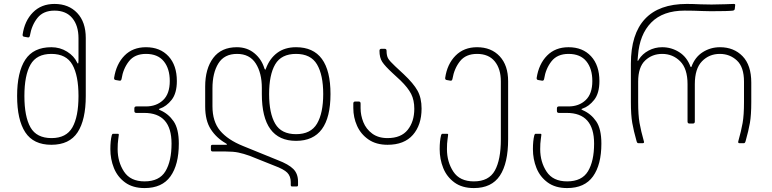

<svg xmlns="http://www.w3.org/2000/svg" viewBox="-20 -728 3922 976"><path d="M67 -240Q67 -361 108.5 -424.5Q150 -488 241 -488Q285 -488 321 -465.5Q357 -443 372 -410Q375 -405 376 -405Q379 -405 379 -420V-534Q379 -598 347.5 -636Q316 -674 257 -674Q200 -674 170.5 -637Q141 -600 132 -547Q130 -536 121 -538L104 -541Q94 -542 95 -552Q105 -622 147.5 -665Q190 -708 257 -708Q329 -708 372.5 -662Q416 -616 416 -535V-240Q416 -119 374.5 -55.5Q333 8 241 8Q150 8 108.5 -55.5Q67 -119 67 -240ZM242 -26Q317 -26 348 -80.5Q379 -135 379 -240Q379 -344 348 -399Q317 -454 241 -454Q166 -454 135 -399.5Q104 -345 104 -240Q104 -135 135 -80.5Q166 -26 242 -26Z M541 30Q541 -12 548 -40Q550 -48 555 -48H579Q584 -48 584 -43Q584 -39 581 -19.5Q578 0 578 30Q578 95 610.5 144.5Q643 194 715 194Q790 194 821 142.5Q852 91 852 2Q852 -154 713 -154H673Q663 -154 663 -164V-177Q663 -187 673 -187H722Q775 -187 809 -219Q843 -251 843 -316Q843 -379 812.5 -416.5Q782 -454 722 -454Q665 -454 635.5 -416.5Q606 -379 598 -327Q596 -316 587 -318L569 -321Q559 -322 560 -332Q571 -403 613 -445.5Q655 -488 722 -488Q794 -488 836.5 -442Q879 -396 879 -316Q879 -254 852.5 -220.5Q826 -187 793 -176Q787 -174 787.5 -172.5Q788 -171 794 -168Q836 -150 862.5 -111.5Q889 -73 889 2Q889 109 846.5 168.5Q804 228 715 228Q655 228 616 199.5Q577 171 559 126Q541 81 541 30Z M1458 212V198Q1458 168 1440.5 150Q1423 132 1374 114L1249 64Q1218 53 1192 47.5Q1166 42 1125 42H1061Q1052 42 1052 32V17Q1052 12 1054 10Q1056 8 1061 8H1126Q1134 8 1134 6Q1134 4 1127 0Q1080 -27 1051.5 -71Q1023 -115 1023 -187V-288Q1023 -379 1064 -433.5Q1105 -488 1184 -488Q1236 -488 1273 -457.5Q1310 -427 1324 -380Q1328 -373 1328 -373Q1329 -373 1332 -380Q1351 -431 1389.5 -459.5Q1428 -488 1485 -488Q1660 -488 1660 -250Q1660 -12 1485 -12Q1311 -12 1311 -250V-281Q1311 -357 1280 -405.5Q1249 -454 1185 -454Q1120 -454 1090 -405.5Q1060 -357 1060 -279V-188Q1060 -110 1099 -63.5Q1138 -17 1215 14L1392 86Q1447 107 1471 131Q1495 155 1495 195V212Q1495 217 1493 218.5Q1491 220 1486 220H1467Q1462 220 1460 218.5Q1458 217 1458 212ZM1485 -46Q1560 -46 1591.5 -99.5Q1623 -153 1623 -250Q1623 -347 1591.5 -400.5Q1560 -454 1485 -454Q1410 -454 1379 -401Q1348 -348 1348 -250Q1348 -152 1379 -99Q1410 -46 1485 -46Z M1776 -179V-202Q1776 -212 1786 -212H1803Q1813 -212 1813 -202V-178Q1813 -142 1827 -107Q1841 -72 1872 -49Q1903 -26 1950 -26Q2019 -26 2052.5 -68Q2086 -110 2086 -175Q2086 -219 2070 -250.5Q2054 -282 2016 -319L1976 -356Q1937 -392 1923 -413.5Q1909 -435 1909 -470Q1909 -480 1919 -480H1935Q1945 -480 1945 -470Q1945 -445 1953 -431Q1961 -417 1989 -391L2032 -351Q2082 -304 2102.5 -267Q2123 -230 2123 -176Q2123 -93 2079 -42.5Q2035 8 1950 8Q1892 8 1853 -19Q1814 -46 1795 -88.5Q1776 -131 1776 -179Z M2215 30Q2215 -12 2222 -40Q2224 -48 2229 -48H2253Q2258 -48 2258 -43Q2258 -39 2255 -19.5Q2252 0 2252 30Q2252 95 2284.5 144.5Q2317 194 2389 194Q2465 194 2495.5 139Q2526 84 2526 -20V-314Q2526 -378 2495 -416Q2464 -454 2405 -454Q2348 -454 2318.5 -417Q2289 -380 2280 -327Q2278 -316 2269 -318L2252 -321Q2242 -322 2243 -332Q2253 -402 2295.5 -445Q2338 -488 2405 -488Q2477 -488 2520 -442Q2563 -396 2563 -315V-20Q2563 102 2521 165Q2479 228 2389 228Q2329 228 2290 199.5Q2251 171 2233 126Q2215 81 2215 30Z M2689 30Q2689 -12 2696 -40Q2698 -48 2703 -48H2727Q2732 -48 2732 -43Q2732 -39 2729 -19.5Q2726 0 2726 30Q2726 95 2758.5 144.5Q2791 194 2863 194Q2938 194 2969 142.5Q3000 91 3000 2Q3000 -154 2861 -154H2821Q2811 -154 2811 -164V-177Q2811 -187 2821 -187H2870Q2923 -187 2957 -219Q2991 -251 2991 -316Q2991 -379 2960.5 -416.5Q2930 -454 2870 -454Q2813 -454 2783.5 -416.5Q2754 -379 2746 -327Q2744 -316 2735 -318L2717 -321Q2707 -322 2708 -332Q2719 -403 2761 -445.5Q2803 -488 2870 -488Q2942 -488 2984.5 -442Q3027 -396 3027 -316Q3027 -254 3000.5 -220.5Q2974 -187 2941 -176Q2935 -174 2935.5 -172.5Q2936 -171 2942 -168Q2984 -150 3010.5 -111.5Q3037 -73 3037 2Q3037 109 2994.5 168.5Q2952 228 2863 228Q2803 228 2764 199.5Q2725 171 2707 126Q2689 81 2689 30Z M3495 -389Q3513 -438 3552.5 -463Q3592 -488 3640 -488Q3710 -488 3754.5 -442.5Q3799 -397 3799 -308V-209Q3799 -143 3792 -103Q3785 -63 3770 -10Q3768 -4 3766 -2Q3764 0 3760 0H3740Q3730 0 3733 -10Q3748 -63 3755 -103Q3762 -143 3762 -209V-313Q3762 -387 3726 -420.5Q3690 -454 3639 -454Q3585 -454 3548.5 -416.5Q3512 -379 3512 -300V-110Q3512 -100 3502 -100H3485Q3475 -100 3475 -110V-300Q3475 -379 3437.5 -416.5Q3400 -454 3346 -454Q3295 -454 3259.5 -420.5Q3224 -387 3224 -313V-209Q3224 -143 3231 -103Q3238 -63 3253 -10L3254 -6Q3254 0 3246 0H3227Q3222 0 3220 -2Q3218 -4 3216 -10Q3201 -63 3194 -103Q3187 -143 3187 -209V-404Q3187 -555 3258.5 -631.5Q3330 -708 3471 -708Q3501 -708 3543 -706L3597 -705Q3631 -705 3667 -706.5Q3703 -708 3709 -708Q3714 -708 3716 -706.5Q3718 -705 3717 -700L3715 -682Q3714 -676 3706 -674Q3683 -671 3594 -671L3549 -672Q3507 -674 3460 -674Q3350 -674 3290.5 -613.5Q3231 -553 3223 -445Q3220 -418 3222 -418Q3224 -418 3227 -425Q3245 -454 3277 -471Q3309 -488 3346 -488Q3393 -488 3432.5 -463Q3472 -438 3490 -389Q3493 -385 3495 -389Z"/></svg>

Font: Barlow GEO Extra Light
Style: Regular
Weight: 200
Designer: Jeremy Tribby
Foundry: Tribby Type
Version: Version 1.408